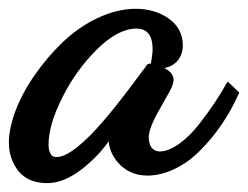

<svg xmlns="http://www.w3.org/2000/svg" viewBox="-46 -368 562 435"><path d="M67.9 -21C65.4 -25.4 64 -31.7 64 -40C64 -69.8 74.2 -105.5 95.2 -147C115.7 -188.5 142.1 -224.6 173.8 -256.3C205.6 -287.6 235.4 -303.2 263.2 -303.2C287.6 -303.2 299.8 -287.6 299.8 -255.9C299.8 -249.5 298.3 -239.3 295.9 -224.1C293.5 -224.1 290.5 -223.6 288.1 -222.2L285.2 -219.2L284.2 -216.8C281.2 -213.4 274.4 -204.1 263.2 -189C240.7 -158.7 215.3 -125.5 191.9 -98.1C143.1 -41 106.4 -12.2 82 -12.2C74.7 -12.2 70.3 -15.1 67.9 -21ZM465.8 -176.8C452.1 -151.9 433.1 -122.6 405.3 -86.9C377.4 -51.3 343.3 -24.9 315.9 -24.9C298.8 -24.9 291 -39.1 291 -57.1C291 -71.8 300.3 -94.7 318.8 -126C331.1 -147.9 337.4 -159.2 337.9 -160.2C344.2 -171.4 347.2 -180.2 347.2 -187C347.2 -197.8 340.3 -206.5 326.2 -213.9C353 -218.3 368.2 -239.7 368.2 -265.1C368.2 -290 357.9 -310.1 337.4 -325.2C316.4 -340.3 291 -348.1 261.2 -348.1C204.6 -348.1 143.1 -317.4 96.2 -272.5C72.8 -250 51.8 -225.6 33.2 -198.7C-4.4 -145.5 -25.9 -87.9 -25.9 -44.9C-25.9 -20.5 -18.6 1 -4.4 19.5C10.3 37.6 32.2 46.9 61 46.9C85 46.9 109.9 37.1 135.7 18.1C161.6 -1.5 183.1 -23.4 200.2 -47.9C202.1 -26.9 211.4 -8.8 227.5 6.8C243.7 22 264.2 29.8 288.1 29.8C326.7 29.8 366.7 10.3 396.5 -16.6C411.1 -29.8 425.3 -45.4 439 -62.5C465.8 -97.2 481.9 -127 495.1 -155.8L496.1 -158.2L470.2 -183.1Z"/></svg>

Font: Dancing Script
Style: Regular
Weight: 800
Designer: Pablo Impallari
Foundry: Pablo Impallari
Version: Version 2.001